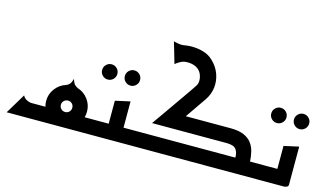

<svg xmlns="http://www.w3.org/2000/svg" viewBox="-94 -1118 2384 1413"><g transform="rotate(15 1098.5 -411.5)"><path d="M25 0 117 -153Q127 -133 147 -123Q167 -113 185 -113H373L433 0ZM175 0V-113H375L440 0ZM440 0 505 -113H705V0ZM440 0Q397 0 361.5 -21Q326 -42 305 -78Q284 -114 284 -157Q284 -209 315.5 -250.5Q347 -292 395 -307Q408 -311 419.5 -322.5Q431 -334 440 -366Q449 -334 461.5 -322.5Q474 -311 487 -306Q534 -291 564.5 -250Q595 -209 595 -157Q595 -114 574 -78Q553 -42 518 -21Q483 0 440 0ZM440 -113Q458 -113 470.5 -125.5Q483 -138 483 -157Q483 -175 470.5 -187.5Q458 -200 440 -200Q422 -200 409 -187.5Q396 -175 396 -157Q396 -138 409 -125.5Q422 -113 440 -113Z M854 -425Q830 -425 813 -442Q796 -459 796 -483Q796 -507 813 -524Q830 -541 854 -541Q878 -541 895 -524Q912 -507 912 -483Q912 -459 895 -442Q878 -425 854 -425ZM681 -425Q657 -425 640 -442Q623 -459 623 -483Q623 -507 640 -524Q657 -541 681 -541Q705 -541 722 -524Q739 -507 739 -483Q739 -459 722 -442Q705 -425 681 -425Z M785 0V-113H1005V0ZM665 0V-113H772V-288L885 -313V-23Q885 -11 875 -6Q865 -1 855 -0.5Q845 0 845 0Z M965 0V-113H1737Q1738 -150 1720.5 -175Q1703 -200 1647 -200H1079Q1103 -233 1132 -275Q1161 -317 1192 -361Q1223 -405 1250 -444Q1277 -483 1296.5 -511Q1316 -539 1322 -549Q1334 -566 1334.5 -589.5Q1335 -613 1326 -636Q1317 -659 1300 -673Q1280 -690 1252 -696Q1224 -702 1194 -698Q1178 -696 1158.5 -684.5Q1139 -673 1126 -662L1079 -823Q1096 -818 1117 -814.5Q1138 -811 1158 -814Q1194 -821 1235 -819Q1276 -817 1314.5 -804Q1353 -791 1382 -762Q1423 -723 1441 -672.5Q1459 -622 1453 -570Q1447 -518 1415 -471L1306 -313H1647Q1710 -313 1749 -296Q1788 -279 1809 -250.5Q1830 -222 1838.5 -186.5Q1847 -151 1849 -113H1990V0Z M2139 -438Q2115 -438 2098 -455Q2081 -472 2081 -496Q2081 -520 2098 -537Q2115 -554 2139 -554Q2163 -554 2180 -537Q2197 -520 2197 -496Q2197 -472 2180 -455Q2163 -438 2139 -438ZM1966 -438Q1942 -438 1925 -455Q1908 -472 1908 -496Q1908 -520 1925 -537Q1942 -554 1966 -554Q1990 -554 2007 -537Q2024 -520 2024 -496Q2024 -472 2007 -455Q1990 -438 1966 -438Z M1950 0V-113H2057V-288L2170 -313V-23Q2170 -11 2160 -6Q2150 -1 2140 -0.5Q2130 0 2130 0Z"/></g></svg>

Font: Reem Kufi Fun Medium
Style: Regular
Weight: 500
Designer: Khaled Hosny
Version: Version 1.005